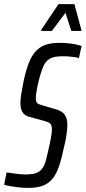

<svg xmlns="http://www.w3.org/2000/svg" viewBox="-39 -904 416 932"><path d="M99 8Q80 8 58 6Q36 4 16 0.5Q-4 -3 -19 -7L-7 -67Q9 -65 25 -62.5Q41 -60 56.5 -58.5Q72 -57 84 -57Q102 -57 121 -60Q140 -63 155.5 -75Q171 -87 179 -111Q182 -118 186 -134Q190 -150 194.5 -170Q199 -190 203.5 -210.5Q208 -231 210.5 -248Q213 -265 213 -274Q213 -289 209.5 -297Q206 -305 197 -309.5Q188 -314 169 -319L99 -338Q80 -344 70 -360Q60 -376 60 -405Q60 -424 64.5 -450Q69 -476 75 -507Q86 -559 99.5 -595Q113 -631 133 -653.5Q153 -676 181 -686Q209 -696 249 -696Q279 -696 301 -693Q323 -690 337 -686.5Q351 -683 357 -681L344 -622Q340 -624 327.5 -626Q315 -628 299 -629.5Q283 -631 266 -631Q242 -631 225.5 -627.5Q209 -624 198.5 -616.5Q188 -609 180 -598Q171 -584 163 -560Q155 -536 148.5 -510Q142 -484 138.5 -462Q135 -440 135 -431Q135 -411 140.5 -404.5Q146 -398 165 -393L227 -375Q244 -371 257.5 -363Q271 -355 279.5 -339.5Q288 -324 288 -295Q288 -286 286.5 -272Q285 -258 282 -238.5Q279 -219 272 -191Q261 -137 248 -98.5Q235 -60 216.5 -37Q198 -14 170 -3Q142 8 99 8ZM161 -754V-759L245 -884H322L356 -759V-754H307L279 -842L213 -754Z"/></svg>

Font: Saira UltraCondensed Medium
Style: Italic
Weight: 500
Width: 1
Italic angle: -12°
Designer: Hector Gatti with collaboration of the Omnibus-Type team
Foundry: Omnibus-Type
Version: Version 1.101